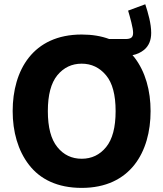

<svg xmlns="http://www.w3.org/2000/svg" viewBox="-20 -892 779 917"><path d="M370.1 -727.1C137.2 -727.1 40.5 -556.2 40.5 -361.3C40.5 -263.7 65.4 -172.9 118.7 -104.5C171.4 -36.1 254.4 5.4 370.1 5.4C602.5 5.4 699.2 -166 699.2 -361.3C699.2 -459 674.8 -549.3 622.1 -617.7C618.7 -621.1 615.7 -625 612.8 -628.4C634.8 -632.8 652.8 -641.6 668 -653.8C690.9 -672.9 702.1 -699.7 702.1 -734.9C702.1 -779.3 687.5 -830.1 673.8 -871.6L591.8 -841.3C596.7 -825.2 602.1 -806.2 607.4 -784.7C612.8 -762.7 615.7 -746.6 615.7 -735.4C615.7 -713.9 606.4 -705.6 578.6 -705.6H501.5C463.9 -719.7 419.9 -727.1 370.1 -727.1ZM370.1 -587.9C417 -587.9 455.6 -569.3 486.3 -532.7C517.1 -496.1 532.2 -439 532.2 -361.3C532.2 -283.7 517.1 -226.6 486.8 -189.5C456.5 -152.3 417.5 -133.8 370.1 -133.8C322.8 -133.8 283.7 -152.3 253.9 -189.5C223.6 -226.6 208.5 -283.7 208.5 -361.3C208.5 -438.5 223.6 -495.6 253.9 -532.7C284.2 -569.3 322.8 -587.9 370.1 -587.9Z"/></svg>

Font: Estedad ExtraBold
Style: Regular
Weight: 800
Designer: Amin Abedi
Version: Version 7.3